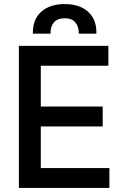

<svg xmlns="http://www.w3.org/2000/svg" viewBox="-20 -926 599 946"><path d="M73 0V-700H514V-602H181V-401H486V-303H181V-98H519V0ZM142 -760V-766Q142 -832 184 -869Q226 -906 299 -906Q371 -906 413 -869Q455 -832 455 -766V-760H368V-765Q368 -796 351 -816Q334 -836 299 -836Q263 -836 246 -816Q229 -796 229 -765V-760Z"/></svg>

Font: Space Grotesk Medium
Style: Regular
Weight: 500
Designer: Florian Karsten
Foundry: Florian Karsten
Version: Version 2.000